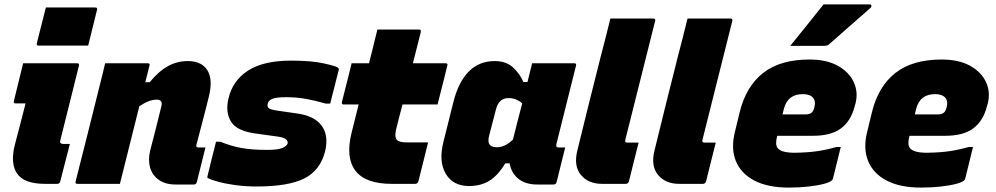

<svg xmlns="http://www.w3.org/2000/svg" viewBox="-20 -834 4520 871"><path d="M85 -547H330Q341 -547 338 -536Q317 -451 296 -367Q275 -283 254 -199Q251 -188 255 -185Q259 -181 266 -181H297Q286 -139 275 -95.5Q264 -52 253 -10Q250 0 240 0H184Q90 0 58 -46Q26 -92 47 -176Q58 -218 71.5 -269.5Q85 -321 96 -365H51Q40 -365 43 -376ZM188 -800H412Q423 -800 420 -789L380 -627H156Q144 -627 147 -638Z M457 -547H650Q662 -547 658 -536Q653 -517 648.5 -498.5Q644 -480 639 -461H659Q700 -511 742 -534Q784 -557 831 -557Q895 -557 921 -515Q947 -473 927 -394Q914 -340 899.5 -286Q885 -232 871 -177Q869 -171 872 -168Q875 -165 880 -165H912Q902 -126 892.5 -86.5Q883 -47 873 -8Q870 3 859 3H776Q730 3 700.5 -18Q671 -39 661 -73.5Q651 -108 661 -150Q674 -199 686.5 -248.5Q699 -298 712 -352Q720 -382 691 -382Q674 -382 655 -375Q636 -368 612 -352Q590 -264 568 -176Q546 -88 524 0H331Q320 0 323 -11Q351 -121 378.5 -230.5Q406 -340 433 -449Q440 -476 446 -501Q452 -526 457 -547Z M1192 -154Q1241 -154 1261.5 -163Q1282 -172 1285 -184Q1287 -193 1276.5 -202.5Q1266 -212 1228 -216L1142 -228Q1055 -239 1028.5 -281.5Q1002 -324 1016 -385Q1034 -467 1104 -513Q1174 -559 1301 -559Q1392 -559 1448.5 -546.5Q1505 -534 1513 -527Q1518 -523 1517 -518Q1507 -480 1497.5 -441.5Q1488 -403 1478 -364H1458Q1410 -378 1368 -385.5Q1326 -393 1277 -393Q1235 -393 1216.5 -386Q1198 -379 1195 -365Q1191 -352 1198 -344.5Q1205 -337 1239 -332L1322 -320Q1404 -310 1438 -265.5Q1472 -221 1455 -148Q1433 -61 1360.5 -24.5Q1288 12 1144 12Q1092 12 1046 5.5Q1000 -1 968 -10Q936 -19 925 -25Q919 -28 921 -34Q931 -75 940.5 -114Q950 -153 960 -191H980Q1026 -172 1073.5 -163Q1121 -154 1192 -154Z M1922 -188Q1911 -143 1900 -99Q1889 -55 1878 -11Q1874 0 1864 0H1757Q1637 0 1592 -60Q1547 -120 1575 -232Q1583 -264 1591 -296Q1599 -328 1607 -360H1539Q1529 -360 1531 -371Q1537 -394 1545 -426.5Q1553 -459 1561.5 -491.5Q1570 -524 1575 -547H1654Q1657 -560 1660.5 -572.5Q1664 -585 1667 -598Q1673 -624 1679.5 -649.5Q1686 -675 1692 -700H1881Q1891 -700 1889 -689Q1880 -653 1871 -617.5Q1862 -582 1853 -547H2001Q2013 -547 2009 -536Q2004 -513 1995.5 -480.5Q1987 -448 1979 -415.5Q1971 -383 1965 -360H1806Q1798 -331 1790.5 -301.5Q1783 -272 1776 -243Q1770 -213 1779 -201Q1789 -188 1824 -188Z M2224 -557Q2277 -557 2308.5 -527Q2340 -497 2354 -462H2373Q2378 -482 2383 -503Q2388 -524 2394 -547H2585Q2596 -547 2593 -536Q2571 -447 2548 -356Q2525 -265 2504 -180Q2500 -165 2514 -165H2544Q2534 -126 2524.5 -86.5Q2515 -47 2505 -8Q2502 3 2491 3H2417Q2363 3 2331 -23.5Q2299 -50 2292 -93H2272Q2239 -38 2200 -14Q2161 10 2108 10Q2035 10 2002 -46Q1969 -102 1992 -192L2037 -372Q2060 -463 2107 -510Q2154 -557 2224 -557ZM2203 -176Q2212 -166 2235 -166Q2271 -166 2307 -201Q2317 -241 2327.5 -282.5Q2338 -324 2349 -365Q2337 -376 2321.5 -382.5Q2306 -389 2287 -389Q2243 -389 2230 -338L2199 -219Q2191 -189 2203 -176Z M2704 -573Q2715 -614 2727 -662Q2739 -710 2749 -750H2944Q2948 -750 2951 -747Q2954 -744 2952 -739Q2918 -605 2884.5 -470Q2851 -335 2817 -201Q2815 -193 2817 -190Q2820 -187 2827 -187H2877Q2866 -144 2855 -99.5Q2844 -55 2833 -11Q2829 0 2819 0H2711Q2648 0 2614.5 -41.5Q2581 -83 2600 -155Q2626 -262 2651.5 -364Q2677 -466 2704 -573Z M3054 -573Q3065 -614 3077 -662Q3089 -710 3099 -750H3294Q3298 -750 3301 -747Q3304 -744 3302 -739Q3268 -605 3234.5 -470Q3201 -335 3167 -201Q3165 -193 3167 -190Q3170 -187 3177 -187H3227Q3216 -144 3205 -99.5Q3194 -55 3183 -11Q3179 0 3169 0H3061Q2998 0 2964.5 -41.5Q2931 -83 2950 -155Q2976 -262 3001.5 -364Q3027 -466 3054 -573Z M3652 -564Q3730 -564 3781 -535.5Q3832 -507 3853 -461.5Q3874 -416 3861 -365L3857 -351Q3840 -285 3795 -251.5Q3750 -218 3668 -218H3506L3505 -215Q3501 -199 3501 -185Q3501 -171 3508 -162Q3525 -141 3585 -141Q3644 -142 3686 -148Q3728 -154 3774 -167H3794Q3785 -132 3776.5 -96Q3768 -60 3759 -25Q3758 -20 3754 -16Q3745 -7 3716 0.5Q3687 8 3646 12.5Q3605 17 3558 17Q3463 17 3402 -15Q3341 -47 3318 -104Q3295 -161 3314 -236L3336 -327Q3365 -443 3442.5 -503.5Q3520 -564 3652 -564ZM3622 -407Q3553 -407 3536 -340L3530 -315H3637Q3651 -315 3660.5 -322Q3670 -329 3674 -346Q3682 -374 3668 -391Q3654 -407 3622 -407ZM3716 -814H3926Q3932 -814 3933 -808.5Q3934 -803 3929 -798Q3880 -755 3837.5 -718Q3795 -681 3741 -633Q3734 -626 3719 -626H3565Q3603 -673 3640.5 -719.5Q3678 -766 3716 -814Z M4252 -564Q4330 -564 4381 -535.5Q4432 -507 4453 -461.5Q4474 -416 4461 -365L4457 -351Q4440 -285 4395 -251.5Q4350 -218 4268 -218H4106L4105 -215Q4101 -199 4101 -185Q4101 -171 4108 -162Q4125 -141 4185 -141Q4244 -142 4286 -148Q4328 -154 4374 -167H4394Q4385 -132 4376.5 -96Q4368 -60 4359 -25Q4358 -20 4354 -16Q4345 -7 4316 0.5Q4287 8 4246 12.5Q4205 17 4158 17Q4063 17 4002 -15Q3941 -47 3918 -104Q3895 -161 3914 -236L3936 -327Q3965 -443 4042.5 -503.5Q4120 -564 4252 -564ZM4222 -407Q4153 -407 4136 -340L4130 -315H4237Q4251 -315 4260.5 -322Q4270 -329 4274 -346Q4282 -374 4268 -391Q4254 -407 4222 -407Z"/></svg>

Font: Recursive Sn Lnr St Blk
Style: Italic
Weight: 900
Italic angle: -15°
Version: Version 1.079;hotconv 1.0.112;makeotfexe 2.5.65598; ttfautoh